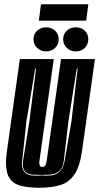

<svg xmlns="http://www.w3.org/2000/svg" viewBox="-20 -868 465 900"><path d="M165 12Q113 12 78 3Q43 -6 25.5 -31.5Q8 -57 8 -106Q8 -119 9.5 -133Q11 -147 13 -163L73 -591H232L165 -115Q164 -111 164 -104Q164 -97 167 -92Q170 -85 178 -85Q186 -85 191.5 -91.5Q197 -98 199 -115L266 -591H425L365 -164Q355 -90 330 -52Q305 -14 264.5 -1Q224 12 165 12ZM141 -45H168Q174 -45 177 -46Q179 -45 184 -45H208Q240 -45 258.5 -63Q277 -81 283 -114L315 -300L344 -547H340L301 -301L279 -114Q272 -51 208 -49H194Q190 -48 184 -48H168L156 -49H141Q87 -49 87 -98Q87 -102 87 -106Q87 -110 88 -114L118 -301L149 -547H145L104 -300L84 -114Q83 -110 83 -107Q83 -104 83 -101Q83 -45 141 -45ZM196 -627Q171 -627 154 -643.5Q137 -660 137 -684Q137 -708 154 -724Q171 -740 196 -740Q222 -740 238.5 -724Q255 -708 255 -684Q255 -660 238.5 -643.5Q222 -627 196 -627ZM335 -627Q310 -627 293 -643.5Q276 -660 276 -684Q276 -708 293 -724Q310 -740 335 -740Q361 -740 377.5 -724Q394 -708 394 -684Q394 -660 377.5 -643.5Q361 -627 335 -627ZM162 -771 172 -848H394L384 -771Z"/></svg>

Font: Alumni Sans Inline One
Style: Italic
Weight: 400
Italic angle: -8°
Designer: Robert E. Leuschke
Foundry: Robert E. Leuschke
Version: Version 1.100; ttfautohint (v1.8.3)